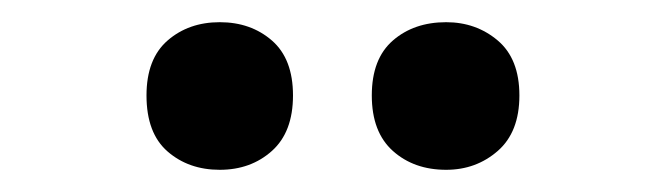

<svg xmlns="http://www.w3.org/2000/svg" viewBox="-20 -771 594 173"><path d="M112 -685Q112 -718 131 -734.5Q150 -751 178 -751Q206 -751 225 -734.5Q244 -718 244 -685Q244 -652 225 -635Q206 -618 178 -618Q150 -618 131 -634.5Q112 -651 112 -685ZM315 -685Q315 -718 334 -734.5Q353 -751 382 -751Q409 -751 428.5 -734.5Q448 -718 448 -685Q448 -652 428.5 -635Q409 -618 382 -618Q353 -618 334 -635Q315 -652 315 -685Z"/></svg>

Font: Noto Sans Khmer UI SemiCondensed
Style: Bold
Weight: 700
Width: 4
Designer: Danh Hong and the Monotype Design Team
Foundry: Monotype Imaging Inc.
Version: Version 2.002; ttfautohint (v1.8.4.7-5d5b)